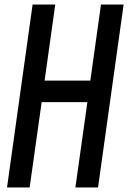

<svg xmlns="http://www.w3.org/2000/svg" viewBox="-20 -798 566 848"><path d="M111 30 164 -347H366L313 30H413L526 -778H426L379 -442H177L224 -778H124L11 30Z"/></svg>

Font: Smiley Sans Oblique
Style: Regular
Weight: 400
Italic angle: -8°
Designer: oooooohmygosh, Nagisa Chen, Janine Sui, Heda Shi, Jian Li
Foundry: atelierAnchor
Version: Version 2.0.1